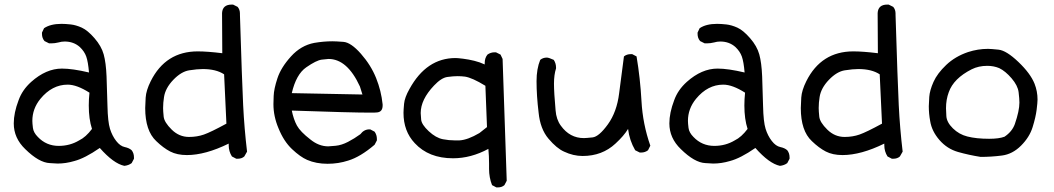

<svg xmlns="http://www.w3.org/2000/svg" viewBox="-20 -690 4596 837"><path d="M522 33Q475 23 415 -45Q350 0 304 12Q267 23 231 23L197 21Q150 19 90 -40Q40 -88 40 -152Q40 -198 61 -253Q77 -298 116 -333Q181 -391 250 -391Q296 -391 368 -374Q364 -421 356 -443.5Q348 -466 328 -485Q301 -509 262 -509Q248 -509 235 -505Q219 -501 204 -501H194L174 -511Q163 -524 163 -542V-548L172 -567Q200 -586 248 -586Q265 -586 288 -583.5Q311 -581 336.5 -569.5Q362 -558 392 -523.5Q422 -489 432 -453Q442 -417 444.5 -357Q447 -297 448.5 -228Q450 -159 459.5 -128.5Q469 -98 486.5 -75.5Q504 -53 523.5 -49Q543 -45 554 -35Q564 -22 564 -4V2L554 21Q541 31 522 33ZM236 -54Q285 -54 325 -78Q354 -92 381 -128Q367 -171 367 -230Q367 -257 370 -286Q315 -321 275 -321Q207 -321 156 -259Q121 -216 121 -163Q121 -153 123.5 -132.5Q126 -112 145 -93Q182 -54 236 -54Z M1016 2H1010L991 -8Q977 -30 977 -57V-64Q875 -14 795 -14Q752 -14 722 -29.5Q692 -45 661 -75Q613 -120 613 -219Q613 -233 615 -264.5Q617 -296 637 -336Q702 -466 842 -466Q884 -466 949 -458L948 -633Q950 -670 990 -670H996L1016 -660Q1026 -648 1026 -631V-625Q1035 -333 1040 -231.5Q1045 -130 1057 -29L1045 -8Q1034 2 1016 2ZM804 -93Q839 -93 869 -103.5Q899 -114 967 -151L957 -366Q922 -389 864 -389Q840 -389 805 -383.5Q770 -378 735.5 -342Q701 -306 695 -267Q691 -242 691 -219Q691 -206 693.5 -181.5Q696 -157 728.5 -125Q761 -93 804 -93Z M1408 24Q1358 24 1319 7Q1289 -6 1253 -40Q1217 -74 1194 -131Q1172 -183 1172 -236Q1172 -241 1173 -271.5Q1174 -302 1189.5 -349Q1205 -396 1248.5 -444Q1292 -492 1350 -503Q1391 -510 1429 -510Q1444 -510 1477 -507.5Q1510 -505 1553.5 -455.5Q1597 -406 1619.5 -350Q1642 -294 1648 -235V-230Q1648 -203 1625 -200Q1619 -199 1592 -199Q1512 -199 1252 -208Q1260 -169 1274.5 -142.5Q1289 -116 1333 -82Q1370 -52 1411 -52Q1417 -52 1443 -54.5Q1469 -57 1497 -71.5Q1525 -86 1551 -105Q1567 -126 1590 -126H1594L1613 -116Q1623 -102 1623 -84V-78L1613 -59Q1551 -6 1498 10Q1455 24 1408 24ZM1560 -278 1549 -313Q1494 -433 1412 -433Q1406 -433 1382.5 -430Q1359 -427 1315 -396.5Q1271 -366 1252 -284Z M2150 127H2144L2125 117Q2112 84 2112 46V23Q2112 -10 2109 -41Q2033 0 1955 0Q1849 0 1788 -66Q1739 -118 1739 -198Q1739 -210 1741.5 -237.5Q1744 -265 1765 -302Q1839 -437 1966 -437Q1975 -437 1999 -434Q2023 -431 2047.5 -425Q2072 -419 2093 -409V-415Q2093 -437 2105 -452Q2119 -462 2136 -462H2142L2162 -452L2171 -433L2189 98L2179 117Q2168 127 2150 127ZM1983 -78Q2019 -80 2070 -110L2103 -136L2096 -316Q2039 -351 2007 -356Q1991 -358 1974 -358Q1957 -358 1930.5 -354.5Q1904 -351 1872 -317Q1814 -256 1814 -197Q1814 -190 1816 -168.5Q1818 -147 1849 -118Q1880 -89 1911 -83Q1937 -78 1962 -78Z M2520 -10Q2479 -10 2439 -29Q2407 -43 2371 -85.5Q2335 -128 2328 -199Q2319 -273 2319 -336Q2319 -390 2335 -429Q2347 -439 2364 -439Q2372 -439 2394 -429Q2404 -414 2404 -395V-392Q2395 -364 2395 -325Q2395 -287 2402 -209Q2405 -169 2425 -142Q2464 -88 2525 -88Q2535 -88 2563 -91Q2591 -94 2630 -148Q2669 -202 2679 -283Q2689 -364 2700 -444Q2712 -454 2730 -454H2736L2755 -444Q2771 -349 2776.5 -249Q2782 -149 2815 -55L2805 -35Q2792 -25 2775 -25H2769L2749 -35Q2724 -78 2718 -128Q2700 -98 2663 -64Q2605 -10 2520 -10Z M3380 33Q3333 23 3273 -45Q3208 0 3162 12Q3125 23 3089 23L3055 21Q3008 19 2948 -40Q2898 -88 2898 -152Q2898 -198 2919 -253Q2935 -298 2974 -333Q3039 -391 3108 -391Q3154 -391 3226 -374Q3222 -421 3214 -443.5Q3206 -466 3186 -485Q3159 -509 3120 -509Q3106 -509 3093 -505Q3077 -501 3062 -501H3052L3032 -511Q3021 -524 3021 -542V-548L3030 -567Q3058 -586 3106 -586Q3123 -586 3146 -583.5Q3169 -581 3194.5 -569.5Q3220 -558 3250 -523.5Q3280 -489 3290 -453Q3300 -417 3302.5 -357Q3305 -297 3306.5 -228Q3308 -159 3317.5 -128.5Q3327 -98 3344.5 -75.5Q3362 -53 3381.5 -49Q3401 -45 3412 -35Q3422 -22 3422 -4V2L3412 21Q3399 31 3380 33ZM3094 -54Q3143 -54 3183 -78Q3212 -92 3239 -128Q3225 -171 3225 -230Q3225 -257 3228 -286Q3173 -321 3133 -321Q3065 -321 3014 -259Q2979 -216 2979 -163Q2979 -153 2981.5 -132.5Q2984 -112 3003 -93Q3040 -54 3094 -54Z M3874 2H3868L3849 -8Q3835 -30 3835 -57V-64Q3733 -14 3653 -14Q3610 -14 3580 -29.5Q3550 -45 3519 -75Q3471 -120 3471 -219Q3471 -233 3473 -264.5Q3475 -296 3495 -336Q3560 -466 3700 -466Q3742 -466 3807 -458L3806 -633Q3808 -670 3848 -670H3854L3874 -660Q3884 -648 3884 -631V-625Q3893 -333 3898 -231.5Q3903 -130 3915 -29L3903 -8Q3892 2 3874 2ZM3662 -93Q3697 -93 3727 -103.5Q3757 -114 3825 -151L3815 -366Q3780 -389 3722 -389Q3698 -389 3663 -383.5Q3628 -378 3593.5 -342Q3559 -306 3553 -267Q3549 -242 3549 -219Q3549 -206 3551.5 -181.5Q3554 -157 3586.5 -125Q3619 -93 3662 -93Z M4255 -6Q4204 -14 4156.5 -27.5Q4109 -41 4075.5 -79.5Q4042 -118 4035 -162Q4029 -194 4029 -227Q4029 -239 4031 -267.5Q4033 -296 4049.5 -333Q4066 -370 4105 -407Q4144 -444 4200 -463Q4243 -477 4287 -477Q4299 -477 4333 -473.5Q4367 -470 4419.5 -420Q4472 -370 4490 -325Q4503 -292 4503 -256Q4503 -243 4499 -211Q4495 -179 4481.5 -135.5Q4468 -92 4431 -55Q4394 -18 4348 -12Q4302 -6 4255 -6ZM4292 -85Q4335 -85 4359 -94Q4392 -116 4404 -149Q4424 -207 4424 -243Q4424 -259 4420.5 -288Q4417 -317 4390 -348.5Q4363 -380 4336 -393Q4312 -403 4284 -403Q4246 -403 4216 -388Q4137 -348 4116 -288Q4104 -256 4104 -218Q4104 -211 4105.5 -184Q4107 -157 4134 -130.5Q4161 -104 4197 -95Q4236 -85 4292 -85Z"/></svg>

Font: Xiaolai SC
Style: Regular
Weight: 400
Designer: Nozomi Seto 瀬戸のぞみ
Version: Version 3.11;December 4, 2020;FontCreator 13.0.0.2613 64-bit